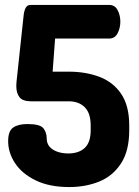

<svg xmlns="http://www.w3.org/2000/svg" viewBox="-20 -751 561 777"><path d="M260 6Q180 6 124.5 -21Q69 -48 41 -90.5Q13 -133 13 -180Q13 -221 33.5 -235Q54 -249 91 -249Q142 -249 155.5 -232Q169 -215 169 -191Q169 -171 180.5 -157.5Q192 -144 212 -137Q232 -130 256 -130Q299 -130 323 -152.5Q347 -175 347 -224V-243Q347 -293 323 -317Q299 -341 258 -341H106Q72 -341 59 -357.5Q46 -374 46 -402Q46 -410 46.5 -416.5Q47 -423 48 -431L75 -683Q77 -706 83.5 -718.5Q90 -731 103 -731H422Q445 -731 456 -710Q467 -689 467 -663Q467 -638 456 -616.5Q445 -595 422 -595H203L193 -461H258Q327 -461 382.5 -440Q438 -419 470.5 -371Q503 -323 503 -243V-224Q503 -141 470 -90Q437 -39 382 -16.5Q327 6 260 6Z"/></svg>

Font: Dosis ExtraLight ExtraBold
Style: Regular
Weight: 800
Version: Version 3.001; ttfautohint (v1.8.2)